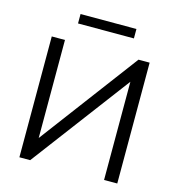

<svg xmlns="http://www.w3.org/2000/svg" viewBox="-124 -975 995 1082"><g transform="rotate(15 373.5 -434.5)"><path d="M88 0V-705H165V-133L594 -705H659V0H582V-573L151 0ZM212 -814V-869H538V-814Z"/></g></svg>

Font: Mulish
Style: Regular
Weight: 400
Designer: Vernon Adams
Foundry: Vernon Adams
Version: Version 3.603; ttfautohint (v1.8.3)